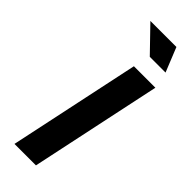

<svg xmlns="http://www.w3.org/2000/svg" viewBox="-289 -902 923 923"><g transform="rotate(45 173.0 -440.0)"><path d="M200 -670 58 0H204L346 -670ZM102 -880 222 -756H329L279 -880Z"/></g></svg>

Font: LT Wave Bold
Style: Italic
Weight: 700
Designer: Daniel Lyons
Version: Version 2.5 (Glyphs App)